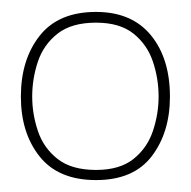

<svg xmlns="http://www.w3.org/2000/svg" viewBox="-20 -706 320 322"><path d="M141 -404Q78 -404 46.5 -443.5Q15 -483 15 -544Q15 -606 46.5 -646Q78 -686 141 -686Q201 -686 233 -647Q265 -608 265 -544Q265 -484 234.5 -444Q204 -404 141 -404ZM141 -421Q181 -421 204 -439.5Q227 -458 236.5 -486.5Q246 -515 246 -544Q246 -574 236.5 -602.5Q227 -631 204 -649.5Q181 -668 141 -668Q100 -668 76.5 -649.5Q53 -631 43.5 -602.5Q34 -574 34 -544Q34 -515 43.5 -486.5Q53 -458 76.5 -439.5Q100 -421 141 -421Z"/></svg>

Font: Darker Grotesque Light
Style: Regular
Weight: 300
Designer: Gabriel Lam
Foundry: TypeRant
Version: Version 1.000;gftools[0.9.28]